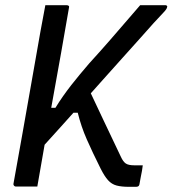

<svg xmlns="http://www.w3.org/2000/svg" viewBox="-20 -720 666 741"><path d="M312 -399Q345 -328 379 -257Q413 -186 446 -116Q455 -96 465.5 -89Q476 -82 498 -82Q506 -82 510.5 -82Q515 -82 519 -82H531Q530 -73 528 -61Q526 -49 523.5 -38Q521 -27 520 -19Q519 -11 518 -8Q517 -3 513.5 -1Q510 1 505 1Q502 1 498 1Q494 1 489 1Q484 1 477 1Q449 1 430 -4Q411 -9 397 -24.5Q383 -40 368 -70Q352 -102 339 -129.5Q326 -157 315 -182Q304 -207 295.5 -232Q287 -257 280 -285H238ZM618 -700Q621 -700 622.5 -699Q624 -698 625 -696.5Q626 -695 625 -693Q625 -691 622.5 -686Q620 -681 608.5 -669Q597 -657 573 -631Q547 -602 516 -567Q485 -532 450 -493.5Q415 -455 377 -412Q339 -369 298.5 -324Q258 -279 216 -232Q174 -185 131 -138L154 -304H194Q208 -327 223.5 -349Q239 -371 255 -391.5Q271 -412 288.5 -433Q306 -454 324 -475Q366 -521 400 -560Q434 -599 464 -634Q494 -669 521 -700ZM155 -700Q176 -700 196 -700Q216 -700 237 -700Q242 -700 245 -697.5Q248 -695 246 -689Q231 -603 216 -517Q201 -431 185 -344.5Q169 -258 154 -172Q139 -86 124 0Q103 0 83 0Q63 0 41 0Q37 0 34 -3.5Q31 -7 32 -11Q50 -109 67 -206.5Q84 -304 101.5 -402Q119 -500 136 -598Q141 -624 145.5 -649Q150 -674 155 -700Z"/></svg>

Font: Rec Mono Linear
Style: Italic
Weight: 400
Italic angle: -10°
Monospace: yes
Version: Version 1.085; ttfautohint (v1.8.4.7-5d5b)